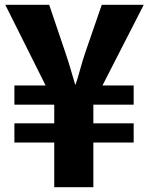

<svg xmlns="http://www.w3.org/2000/svg" viewBox="-20 -780 621 800"><path d="M369 0H206V-186H40V-266H206V-344H40V-424H170L2 -760H185L252 -562Q264 -527 274.5 -491Q285 -455 293 -428H295Q304 -454 314 -491Q324 -528 336 -563L404 -760H579L407 -424H537V-344H369V-266H537V-186H369Z"/></svg>

Font: r_Neptun CAT
Style: Regular
Weight: 400
Foundry: Peter Wiegel, CAT-Fonts
Version: Version 1.000;June 8, 2024;FontCreator 14.0.0.2814 32-bit